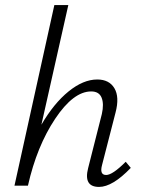

<svg xmlns="http://www.w3.org/2000/svg" viewBox="-20 -731 562 756"><path d="M475 -94 495 -70Q423 5 370 5Q308 5 327 -69L381 -282Q390 -322 380 -346.5Q370 -371 339 -371Q269 -371 197 -263Q125 -155 90 0H37L194 -711H249L143 -240Q192 -324 250 -371Q308 -418 363 -418Q410 -418 430.5 -383.5Q451 -349 435 -288L382 -82Q371 -42 398 -42Q423 -42 475 -94Z"/></svg>

Font: EauTestText Semilight
Style: Italic
Weight: 300
Italic angle: -12°
Designer: Christian Thalmann (Catharsis Fonts)
Version: Version 0.001;PS 000.001;hotconv 1.0.88;makeotf.lib2.5.64775